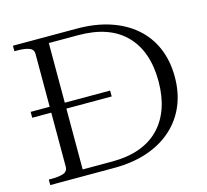

<svg xmlns="http://www.w3.org/2000/svg" viewBox="-103 -828 1019 945"><g transform="rotate(-15 407.0 -355.0)"><path d="M40 -373H445V-343H40ZM40 -682V-710H365Q459 -710 533.5 -685.5Q608 -661 661 -615Q714 -569 742 -503.5Q770 -438 770 -356Q770 -275 742 -209.5Q714 -144 661 -97Q608 -50 533.5 -25Q459 0 365 0H40V-28H56Q91 -28 114 -35.5Q137 -43 137 -68V-642Q137 -666 114 -674Q91 -682 56 -682ZM364 -677H214V-33H364Q443 -33 503 -54.5Q563 -76 604 -118Q645 -160 666 -220Q687 -280 687 -356Q687 -433 666 -492.5Q645 -552 604 -593.5Q563 -635 503 -656Q443 -677 364 -677Z"/></g></svg>

Font: Roboto Serif 120pt Expanded Light
Style: Regular
Weight: 300
Width: 7
Designer: Greg Gazdowicz
Foundry: Commercial Type
Version: Version 1.008